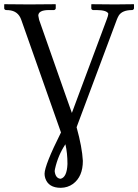

<svg xmlns="http://www.w3.org/2000/svg" viewBox="-20 -666 657 913"><path d="M291 20Q255.9 72.8 241.7 136.7Q239.7 145.5 240.2 149.9Q244.6 182.1 268.1 184.1Q298.3 177.2 300.8 113.8Q300.8 61.5 291 20ZM487.8 -574.2Q494.6 -591.3 495.1 -601.1Q487.8 -617.7 439.9 -618.2H421.9Q415 -620.1 414.1 -626V-645L416 -646Q417 -646 527.8 -645L615.2 -646L617.2 -645V-626Q615.2 -619.1 608.9 -618.2Q561.5 -618.2 544.9 -592.3Q540 -584 536.1 -574.2L344.2 -61Q370.6 34.2 374 99.1Q374 173.8 327.1 208.5Q301.8 226.6 269 227.1Q210.4 227.1 195.3 181.6Q191.9 170.9 191.9 160.2Q192.4 119.1 270 -36.1L81.1 -571.8Q66.4 -614.3 21 -617.7Q14.6 -618.2 7.8 -618.2Q1 -620.1 0 -626V-645L2 -646Q2.9 -646 119.1 -645L243.2 -646L245.1 -645V-626Q243.2 -619.1 236.8 -618.2H210Q162.6 -617.2 162.1 -591.8Q162.6 -586.4 166 -571.8L291 -215.8L321.8 -128.9L353 -212.9Z"/></svg>

Font: Linux Biolinum O
Style: Regular
Weight: 400
Designer: Philipp H. Poll
Foundry: Philipp H. Poll
Version: Version 1.0.4